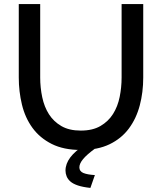

<svg xmlns="http://www.w3.org/2000/svg" viewBox="-20 -730 793 941"><path d="M377 5Q292 5 233.5 -24.5Q175 -54 139 -103.5Q103 -153 87.5 -217.5Q72 -282 72 -350V-710H177V-350Q177 -301 187 -253.5Q197 -206 220 -170Q243 -134 281 -112Q319 -90 376 -90Q434 -90 472.5 -112.5Q511 -135 534 -171.5Q557 -208 566.5 -255Q576 -302 576 -350V-710H682V-350Q682 -278 665 -213.5Q648 -149 611.5 -100Q575 -51 517 -23Q459 5 377 5ZM301 106Q301 73 324.5 41.5Q348 10 397 -21H427L446 -2Q405 28 387 50Q369 72 369 90Q369 110 389 118Q409 126 445 128L423 191Q386 187 362 179Q338 171 325 159.5Q312 148 306.5 134Q301 120 301 106Z"/></svg>

Font: Rising Sun Medium
Style: Regular
Weight: 500
Designer: Matt McInerney, Pablo Impallari, Rodrigo Fuenzalida (Raleway font), Stephen Hutchings (Greek), Cristiano Sobral (main ch
Foundry: The Rising Sun Project Authors
Version: Version 4.327; ttfautohint (v1.8.4.7-5d5b-dirty)